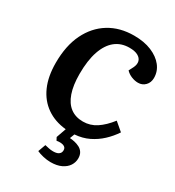

<svg xmlns="http://www.w3.org/2000/svg" viewBox="-222 -844 1103 1212"><g transform="rotate(30 329.5 -238.0)"><path d="M336 240Q310 240 282 233.5Q254 227 235 218L255 163Q268 166 284 169.5Q300 173 317 173Q332 173 344 169.5Q356 166 363.5 157Q371 148 371 134Q371 118 360 110.5Q349 103 333.5 102Q318 101 302 104L291 83L316 12Q234 4 174.5 -37.5Q115 -79 83.5 -150Q52 -221 52 -320Q52 -445 95 -533Q138 -621 215 -668.5Q292 -716 396 -716Q469 -716 523 -693.5Q577 -671 607 -633Q637 -595 637 -547Q637 -513 616 -491.5Q595 -470 564 -470Q540 -470 515.5 -480Q491 -490 474 -508L492 -543Q504 -569 498.5 -589.5Q493 -610 470.5 -622.5Q448 -635 408 -635Q348 -635 305.5 -601Q263 -567 240 -500Q217 -433 217 -334Q217 -252 236.5 -196Q256 -140 293.5 -112Q331 -84 385 -84Q438 -84 482 -113Q526 -142 568 -196L628 -145Q600 -103 563.5 -69Q527 -35 481.5 -13Q436 9 380 13L367 47Q384 48 402.5 52Q421 56 438.5 65Q456 74 466.5 90.5Q477 107 477 132Q477 161 461 185.5Q445 210 413.5 225Q382 240 336 240Z"/></g></svg>

Font: Literata
Style: Bold Italic
Weight: 700
Italic angle: -2°
Designer: Latin by Veronika Burian and Jose Scaglione. Greek by Irene Vlachou. Cyrillic by Vera Evstafieva
Foundry: TypeTogether
Version: Version 3.103;gftools[0.9.29]